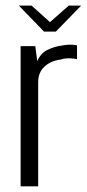

<svg xmlns="http://www.w3.org/2000/svg" viewBox="-20 -658 307 678"><path d="M52.8 0V-495H104.6L111.6 -441.7Q122.9 -469.7 147.8 -481.9Q172.8 -494.1 198.1 -497.1Q226.2 -502.9 252 -498.1V-448.9Q247.7 -450.3 238 -451.3Q228.3 -452.2 216.7 -452Q205.2 -451.8 195.5 -447.9Q160.7 -444.1 137.7 -423.4Q114.8 -402.7 114.8 -368V0ZM135.5 -546.4 46.5 -638.2H91.5L156.5 -579.8L222.8 -638.2H266.6L177.2 -546.4Z"/></svg>

Font: Alumni Sans SC Thin
Style: Regular
Weight: 100
Designer: Robert E. Leuschke
Foundry: Robert E. Leuschke
Version: Version 1.018